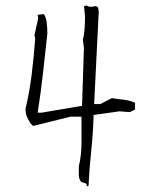

<svg xmlns="http://www.w3.org/2000/svg" viewBox="-20 -679 540 697"><path d="M342.8 -301.3H321.8L338.4 -636.7L336.4 -650.9Q332 -656.7 325.7 -656.7Q323.2 -656.7 319.3 -655.5Q315.4 -654.3 310.5 -654.3Q301.8 -654.3 293.9 -659.2L285.2 -656.7L288.6 -618.2Q288.6 -597.7 287.1 -575.2Q285.6 -552.7 280.8 -535.6L284.7 -504.9L277.8 -294.9L131.3 -270H116.7Q128.4 -343.3 136.2 -414.6L151.9 -556.6Q151.9 -577.1 149.7 -596.2Q147.5 -615.2 139.2 -627.9L116.7 -625L118.7 -612.3L105 -550.8L107.9 -540.5Q103 -474.1 95.2 -410.2Q87.4 -346.2 72.8 -284.7Q72.8 -268.1 77.1 -256.8Q82 -245.1 89.4 -232.9L100.1 -221.7L235.8 -255.4H275.9V-161.1Q275.9 -116.2 266.1 -74.7V-43.5Q266.1 -30.3 274.4 -18.6L293.9 -12.2L295.4 -2.4L301.3 -4.4Q304.2 -66.4 311 -129.6Q317.9 -192.9 319.8 -261.7L414.1 -274.9L451.2 -272L470.2 -281.2V-305.7Q449.7 -314.9 430.2 -316.9Q409.2 -318.8 386.2 -322.8L343.8 -301.3Z"/></svg>

Font: Bakudai
Style: Light
Weight: 300
Version: Version 1.48